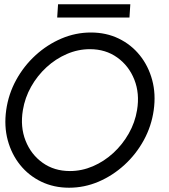

<svg xmlns="http://www.w3.org/2000/svg" viewBox="-20 -865 790 898"><path d="M303 13Q232 13 173.2 -15.2Q114.5 -43.5 74.2 -93.5Q34 -143.5 16.2 -209.2Q-1.5 -275 9 -350Q19.5 -425 55.5 -490.8Q91.5 -556.5 146.2 -606.5Q201 -656.5 267.5 -684.8Q334 -713 405 -713Q476.5 -713 535 -684.8Q593.5 -656.5 633.8 -606.5Q674 -556.5 691.8 -490.8Q709.5 -425 699 -350Q688.5 -275 652.5 -209.2Q616.5 -143.5 561.8 -93.5Q507 -43.5 440.8 -15.2Q374.5 13 303 13ZM307 -65Q362.5 -65 414.8 -87.5Q467 -110 510 -149.5Q553 -189 582.2 -240.5Q611.5 -292 621 -350Q634 -428 608.2 -492.8Q582.5 -557.5 528.2 -596.2Q474 -635 400.5 -635Q345 -635 292.8 -612.5Q240.5 -590 197.5 -550.5Q154.5 -511 125.5 -459.5Q96.5 -408 87 -350Q74 -272 99.5 -207.2Q125 -142.5 179.2 -103.8Q233.5 -65 307 -65ZM251.5 -845H589.5L585.5 -783H247.5Z"/></svg>

Font: Urbanist
Style: Italic
Weight: 400
Italic angle: -8°
Designer: Corey Hu
Foundry: Corey Hu
Version: Version 1.330; ttfautohint (v1.8.4.7-5d5b)